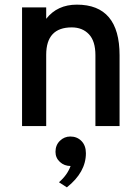

<svg xmlns="http://www.w3.org/2000/svg" viewBox="-20 -543 605 827"><path d="M391 0V-305Q391 -366 363 -395.5Q335 -425 289 -425Q179 -425 179 -307V0H75V-511H179V-462Q227 -523 311 -523Q495 -523 495 -305V0ZM234 242Q270 211 284 172Q257 172 238 154.5Q219 137 219 111Q219 82 238 63.5Q257 45 283 45Q312 45 331 64.5Q350 84 350 117Q350 199 268 264Z"/></svg>

Font: Overpass Light
Style: Bold
Weight: 600
Designer: Delve Withrington, Thomas Jockin
Foundry: Delve Fonts
Version: Version 3.000;DELV;Overpass